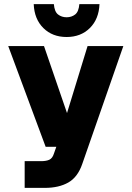

<svg xmlns="http://www.w3.org/2000/svg" viewBox="-20 -764 640 934"><path d="M100 150V20H180Q205 20 220 13Q235 6 242 -16L254 -50H202L20 -540H194L306 -214L406 -540H580L380 34Q358 98 312 124Q266 150 198 150ZM304 -584Q235 -584 191 -627.5Q147 -671 144 -744H242Q245 -707 262.5 -693.5Q280 -680 304 -680Q328 -680 345.5 -693.5Q363 -707 366 -744H464Q461 -671 417 -627.5Q373 -584 304 -584Z"/></svg>

Font: Geist Mono Black
Style: Regular
Weight: 900
Monospace: yes
Designer: Basement.studio, Andrés Briganti, Mateo Zaragoza
Foundry: Basement.studio, Vercel, Andrés Briganti, Guido Ferreyra, Mateo Zaragoza
Version: Version 1.500; ttfautohint (v1.8.4.7-5d5b)